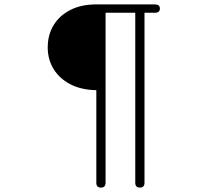

<svg xmlns="http://www.w3.org/2000/svg" viewBox="-20 -793 962 873"><path d="M439 60Q418 60 418 38V-383Q351 -384 301.5 -409Q252 -434 224.5 -478Q197 -522 197 -577Q197 -635 224 -679Q251 -723 300.5 -748Q350 -773 418 -773H684Q707 -773 707 -754Q707 -735 684 -735H637V38Q637 60 616 60Q595 60 595 38V-735H460V38Q460 60 439 60Z"/></svg>

Font: Zen Maru Gothic
Style: Regular
Weight: 400
Designer: Yoshimichi Ohira
Foundry: Positype
Version: Version 1.002